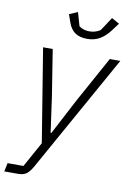

<svg xmlns="http://www.w3.org/2000/svg" viewBox="-123 -799 726 1060"><g transform="rotate(10 240.5 -268.5)"><path d="M302 -254 444 -512H503L139 140Q121 173 103.5 186.5Q86 200 56 200H-22L-12 152H77L155 11L70 -512H124L165 -254L193 -54H197ZM301 -600Q259 -600 233 -618Q207 -636 194 -674L179 -717L226 -737L248 -661Q260 -652 274.5 -647.5Q289 -643 306 -643Q323 -643 338 -647.5Q353 -652 367 -661L417 -737L460 -713L431 -674Q403 -636 372 -618Q341 -600 301 -600Z"/></g></svg>

Font: IBM Plex Sans Light
Style: Italic
Weight: 300
Italic angle: -11.31°
Designer: Mike Abbink, Paul van der Laan, Pieter van Rosmalen
Foundry: Bold Monday
Version: Version 3.201